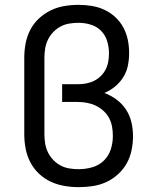

<svg xmlns="http://www.w3.org/2000/svg" viewBox="-20 -763 640 791"><path d="M305 8Q275 8 245.5 3Q216 -2 189 -14.5Q162 -27 140 -48Q118 -69 104.5 -95.5Q91 -122 85.5 -151Q80 -180 80 -210V-525Q80 -555 85.5 -584Q91 -613 104.5 -639.5Q118 -666 140 -686.5Q162 -707 188.5 -720Q215 -733 244.5 -738Q274 -743 304 -743Q331 -743 358.5 -738.5Q386 -734 410.5 -722.5Q435 -711 455 -692.5Q475 -674 488 -650Q501 -626 506.5 -599Q512 -572 512 -545Q512 -519 507 -493.5Q502 -468 488.5 -446Q475 -424 454.5 -407Q434 -390 410 -380Q437 -370 460.5 -352.5Q484 -335 499.5 -311Q515 -287 521.5 -259Q528 -231 528 -202Q528 -173 522 -144Q516 -115 502 -90Q488 -65 466 -45Q444 -25 418 -13Q392 -1 363 3.5Q334 8 305 8ZM305 -66Q333 -66 360.5 -74Q388 -82 408 -101.5Q428 -121 436.5 -148Q445 -175 445 -203Q445 -223 441.5 -242Q438 -261 429 -277.5Q420 -294 405.5 -307Q391 -320 374 -328Q357 -336 338 -339.5Q319 -343 300 -343H236V-416H300Q317 -416 334 -419Q351 -422 366.5 -429.5Q382 -437 394.5 -449Q407 -461 415 -476.5Q423 -492 426 -509Q429 -526 429 -543Q429 -569 421.5 -593.5Q414 -618 396.5 -636Q379 -654 354 -661.5Q329 -669 304 -669Q285 -669 266 -666Q247 -663 230 -654Q213 -645 199.5 -631Q186 -617 177.5 -599.5Q169 -582 166 -563Q163 -544 163 -525V-210Q163 -191 166 -172Q169 -153 177.5 -135.5Q186 -118 199.5 -104Q213 -90 230 -81Q247 -72 266 -69Q285 -66 304 -66Z"/></svg>

Font: Nova
Style: Regular
Weight: 400
Monospace: yes
Designer: Belleve Invis
Foundry: Belleve Invis
Version: Version 24.1.4; ttfautohint (v1.8.4)